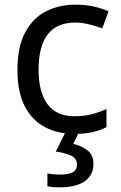

<svg xmlns="http://www.w3.org/2000/svg" viewBox="-20 -566 520 826"><path d="M300 10Q229 10 173.5 -19Q118 -48 86.5 -109Q55 -170 55 -265Q55 -364 88 -426Q121 -488 177.5 -517Q234 -546 306 -546Q347 -546 385 -537.5Q423 -529 447 -517L420 -444Q396 -453 364 -461Q332 -469 304 -469Q146 -469 146 -266Q146 -169 184.5 -117.5Q223 -66 299 -66Q343 -66 376.5 -75Q410 -84 438 -97V-19Q411 -5 378.5 2.5Q346 10 300 10ZM382 139Q382 187 345 213.5Q308 240 234 240Q202 240 184 235V180Q193 182 208 183.5Q223 185 237 185Q273 185 292 175.5Q311 166 311 141Q311 115 284.5 103Q258 91 220 86L263 0H321L295 53Q331 61 356.5 81Q382 101 382 139Z"/></svg>

Font: Noto Sans Imperial Aramaic
Style: Regular
Weight: 400
Designer: Monotype Design Team
Foundry: Monotype Imaging Inc.
Version: Version 2.001; ttfautohint (v1.8.4.7-5d5b)